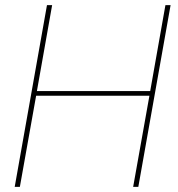

<svg xmlns="http://www.w3.org/2000/svg" viewBox="-20 -724 689 744"><path d="M496 0 559 -353H120L57 0H37L162 -704H182L123 -371H562L621 -704H641L516 0Z"/></svg>

Font: Poppins Thin
Style: Italic
Weight: 250
Italic angle: -10°
Designer: Ninad Kale (Devanagari), Jonny Pinhorn (Latin)
Foundry: Indian Type Foundry
Version: Version 3.200;PS 1.000;hotconv 16.6.54;makeotf.lib2.5.65590